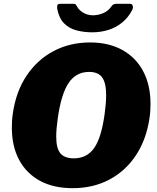

<svg xmlns="http://www.w3.org/2000/svg" viewBox="-20 -974 820 1004"><path d="M360 10Q260 10 189 -28.5Q118 -67 80 -138Q42 -209 42 -306Q42 -323 43 -342Q44 -361 47 -380Q63 -494 118.5 -577.5Q174 -661 259.5 -706.5Q345 -752 451 -752Q549 -752 620 -712.5Q691 -673 729 -601Q767 -529 767 -431Q767 -414 766 -395.5Q765 -377 762 -358Q746 -246 691.5 -163Q637 -80 552 -35Q467 10 360 10ZM366 -146Q434 -146 472 -199.5Q510 -253 527 -377Q531 -406 533 -430.5Q535 -455 535 -476Q535 -541 514 -569.5Q493 -598 446 -598Q378 -598 339 -540.5Q300 -483 282 -355Q278 -327 276 -303.5Q274 -280 274 -260Q274 -198 296 -172Q318 -146 366 -146ZM660 -954Q671 -954 674 -944Q677 -934 672 -923Q651 -882 618 -855.5Q585 -829 545 -817Q505 -805 463 -805Q418 -805 379 -815.5Q340 -826 314 -853Q288 -880 279 -929Q278 -939 280 -946.5Q282 -954 295 -954H366Q375 -954 378.5 -947Q382 -940 389 -930Q398 -919 410.5 -910.5Q423 -902 437.5 -898Q452 -894 466 -894Q492 -894 519 -905Q546 -916 563 -941Q568 -949 575 -951.5Q582 -954 588 -954H660Z"/></svg>

Font: Libre Franklin Thin Black
Style: Italic
Weight: 900
Italic angle: -8°
Version: Version 2.000